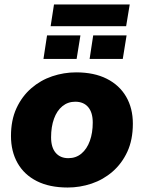

<svg xmlns="http://www.w3.org/2000/svg" viewBox="-20 -826 642 857"><path d="M282 11Q201 11 144.5 -17.5Q88 -46 58.5 -98Q29 -150 29 -219Q29 -290 53.5 -343Q78 -396 119.5 -432Q161 -468 213 -485.5Q265 -503 320 -503Q400 -503 456.5 -474.5Q513 -446 543 -394.5Q573 -343 573 -274Q573 -202 548.5 -149Q524 -96 482.5 -60Q441 -24 389 -6.5Q337 11 282 11ZM285 -120Q319 -120 343.5 -140.5Q368 -161 381 -197Q394 -233 394 -279Q394 -324 373.5 -348Q353 -372 316 -372Q283 -372 258.5 -352Q234 -332 221 -296Q208 -260 208 -213Q208 -168 228.5 -144Q249 -120 285 -120ZM206 -709 221 -806H559L543 -709ZM174 -563 190 -668H339L322 -563ZM380 -563 396 -668H545L528 -563Z"/></svg>

Font: Nunito Sans 12pt Black
Style: Italic
Weight: 900
Italic angle: -9°
Designer: Vernon Adams
Foundry: Vernon Adams
Version: Version 3.101;gftools[0.9.27]